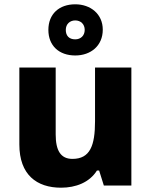

<svg xmlns="http://www.w3.org/2000/svg" viewBox="-20 -863 703 893"><path d="M330 -605C402 -605 458 -650 458 -725C458 -798 401 -843 330 -843C255 -843 205 -798 205 -724C205 -650 255 -605 330 -605ZM330 -680C301 -680 286 -697 286 -724C286 -751 305 -768 330 -768C355 -768 374 -751 374 -724C374 -697 355 -680 330 -680ZM591 -549H422V-299C422 -186 399 -124 317 -124C262 -124 239 -163 239 -238V-549H70V-191C70 -50 151 10 264 10C332 10 396 -14 431 -70H441L463 0H591Z"/></svg>

Font: Noto Sans Arabic ExtBd
Style: Regular
Weight: 800
Designer: Monotype Design Team, Nadine Chahine, Nizar Qandah and Khaled Hosny
Foundry: Monotype Imaging Inc.
Version: Version 2.012